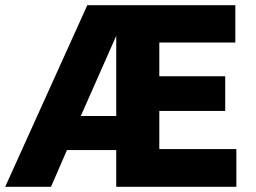

<svg xmlns="http://www.w3.org/2000/svg" viewBox="-60 -720 988 740"><path d="M-40 0 276.5 -700H847V-556H554V-426H808V-292.5H554V-145.5H851V0H388V-141.5H198L136.5 0ZM251.5 -273H388V-582Z"/></svg>

Font: Geologica
Style: Bold
Weight: 700
Designer: Sindre Bremnes, Frode Helland
Foundry: Monokrom Skriftforlag AS
Version: Version 1.010; ttfautohint (v1.8.4.7-5d5b);gftools[0.9.28]